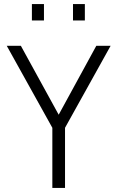

<svg xmlns="http://www.w3.org/2000/svg" viewBox="-20 -919 574 939"><path d="M395 -819V-899H337V-819ZM195 -819V-899H136V-819ZM521 -695H451L267 -358L82 -695H13L236 -294V0H298V-294Z"/></svg>

Font: RazerF5 Light
Style: Regular
Weight: 300
Foundry: Razer Inc.
Version: Version 2